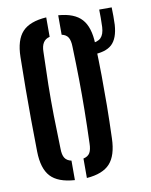

<svg xmlns="http://www.w3.org/2000/svg" viewBox="-90 -874 744 947"><g transform="rotate(-10 282.5 -400.5)"><path d="M207.5 7.5Q124 2 87 -38Q50 -78 48.5 -163.5Q47 -251 46.5 -326.2Q46 -401.5 46.5 -476.2Q47 -551 48.5 -637Q50 -722 87 -762Q124 -802 207.5 -807.5V-710Q165 -700.5 164.5 -642.5Q161.5 -555.5 160.2 -478.8Q159 -402 160.2 -324.5Q161.5 -247 164.5 -158Q164.5 -127 174.5 -111Q184.5 -95 207.5 -90ZM267.5 7.5V-90Q290.5 -95 300 -111Q309.5 -127 310 -158Q313 -246 314 -323Q315 -400 314 -477.2Q313 -554.5 310 -642.5Q309.5 -673 300 -689Q290.5 -705 267.5 -710V-807.5Q348 -801.5 384.2 -761.2Q420.5 -721 423 -637Q426 -550.5 426.8 -475.8Q427.5 -401 426.8 -326Q426 -251 423 -163.5Q420.5 -78.5 384.2 -38.5Q348 1.5 267.5 7.5ZM395.5 -586.5Q387 -586.5 377.8 -586.8Q368.5 -587 361 -588.5V-642.5Q370 -642 378.5 -641.5Q387 -641 396 -641.5Q436 -643 452.5 -659.5Q469 -676 471 -712.5Q472 -731 472 -758.2Q472 -785.5 471.5 -800H534Q534.5 -783.5 534.8 -756.8Q535 -730 534 -713Q529.5 -645 497.8 -615.8Q466 -586.5 395.5 -586.5Z"/></g></svg>

Font: Big Shoulders Stencil Text
Style: Bold
Weight: 700
Designer: Patric King
Foundry: XO Type Co
Version: Version 1.000